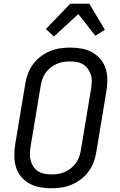

<svg xmlns="http://www.w3.org/2000/svg" viewBox="-20 -997 640 1025"><path d="M254 8Q222 8 192.5 2.5Q163 -3 137.5 -17Q112 -31 93 -53.5Q74 -76 65.5 -104Q57 -132 56.5 -162.5Q56 -193 61 -225L115 -550Q119 -577 129 -603.5Q139 -630 156 -653.5Q173 -677 197 -695Q221 -713 247 -724Q273 -735 301 -739Q329 -743 355 -743Q387 -743 416.5 -737.5Q446 -732 471.5 -718Q497 -704 516 -681.5Q535 -659 544 -631Q553 -603 553 -572.5Q553 -542 548 -510L494 -185Q490 -158 480 -131.5Q470 -105 453 -81.5Q436 -58 412 -40Q388 -22 362 -11Q336 0 308 4Q280 8 254 8ZM254 -66Q272 -66 290 -68.5Q308 -71 326 -79Q344 -87 359.5 -99.5Q375 -112 386 -127.5Q397 -143 403 -161Q409 -179 412 -197L466 -522Q469 -541 470 -560Q471 -579 465.5 -596.5Q460 -614 450 -628.5Q440 -643 425 -652.5Q410 -662 392 -665.5Q374 -669 355 -669Q337 -669 319 -666.5Q301 -664 283 -656Q265 -648 249.5 -635.5Q234 -623 223 -607.5Q212 -592 206 -574Q200 -556 197 -538L143 -213Q140 -194 139.5 -175Q139 -156 144 -138.5Q149 -121 159 -106.5Q169 -92 184 -82.5Q199 -73 217 -69.5Q235 -66 254 -66ZM268 -802 225 -842 355 -977H457L540 -838L489 -806L398 -922Z"/></svg>

Font: Iosevka Extended Oblique
Style: Regular
Weight: 400
Width: 7
Italic angle: -9°
Monospace: yes
Designer: Belleve Invis
Foundry: Belleve Invis
Version: Version 32.0.1; ttfautohint (v1.8.4)